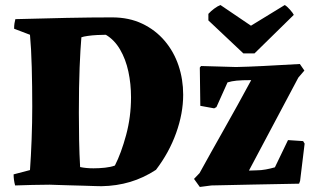

<svg xmlns="http://www.w3.org/2000/svg" viewBox="-20 -730 1258 762"><path d="M177 3Q148 3 107.5 4Q67 5 40 6Q34 -16 34 -38L99 -55Q103 -110 105.5 -177Q108 -244 108 -307Q108 -387 106 -463Q104 -539 99 -592L36 -616Q36 -628 37.5 -637.5Q39 -647 41 -654Q146 -657 244 -659Q342 -661 425 -661Q492 -661 544.5 -636Q597 -611 633.5 -568Q670 -525 688.5 -470Q707 -415 707 -354Q707 -280 679 -202Q651 -124 599 -56Q550 -24 496.5 -8Q443 8 383 9Q379 9 359 8.5Q339 8 312 7Q285 6 257 5.5Q229 5 207 4Q185 3 177 3ZM351 -62Q374 -62 397 -64.5Q420 -67 436 -73Q461 -122 480.5 -194Q500 -266 500 -344Q500 -397 489.5 -446Q479 -495 456.5 -533.5Q434 -572 400 -592Q386 -592 366 -591Q346 -590 328.5 -587.5Q311 -585 303 -582Q299 -536 296 -462.5Q293 -389 293 -283Q293 -229 294 -173.5Q295 -118 298 -67Q322 -62 351 -62ZM773 12 750 -20 772 -43Q816 -123 869.5 -217.5Q923 -312 977 -412Q940 -412 919.5 -410Q899 -408 883 -403L839 -305L830 -300L775 -310L773 -462L778 -468Q815 -467 848.5 -466Q882 -465 917 -464Q964 -465 1023.5 -468Q1083 -471 1170 -476L1188 -450L1164 -422L968 -53L998 -54Q1016 -54 1035 -57.5Q1054 -61 1071 -66L1123 -174L1183 -170L1189 -160L1171 -12L1167 -1Q1071 1 983 2.5Q895 4 819 6ZM946 -518 807 -649V-675Q817 -686 830.5 -696Q844 -706 855 -710L976 -628L1110 -710Q1118 -706 1130.5 -692Q1143 -678 1146 -671L990 -518Z"/></svg>

Font: Labrada ExtraBold
Style: Regular
Weight: 800
Designer: Mercedes Jáuregui
Foundry: Omnibus-Type Team
Version: Version 1.000; ttfautohint (v1.8.4.7-5d5b)